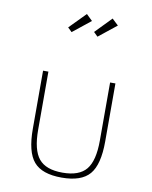

<svg xmlns="http://www.w3.org/2000/svg" viewBox="-93 -909 785 993"><g transform="rotate(10 299.5 -412.0)"><path d="M299.5 16Q403 16 446.2 -34.8Q489.5 -85.5 489.5 -207V-512H461.5V-207Q461.5 -101 424.2 -55.5Q387 -10 299.5 -10Q212 -10 174.8 -55.5Q137.5 -101 137.5 -207V-512H109.5V-207Q109.5 -85.5 152.8 -34.8Q196 16 299.5 16ZM356 -734 450 -809 417 -840 334.5 -755ZM220 -734 314 -809 282 -840 198.5 -755Z"/></g></svg>

Font: Spartan Thin
Style: Regular
Weight: 100
Designer: Matt Bailey, Mirko Velimirovic
Foundry: Matt Bailey
Version: Version 1.003; ttfautohint (v1.8.3)